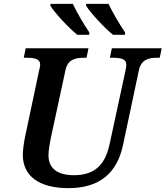

<svg xmlns="http://www.w3.org/2000/svg" viewBox="-20 -964 857 994"><path d="M565 -784H627V-797C599 -838 563 -899 542 -944H426V-934C447 -899 520 -820 565 -784ZM380 -784H442V-797C414 -838 378 -899 357 -944H241V-934C262 -899 335 -820 380 -784ZM334 10C499 10 587 -71 617 -214L699 -600C711 -657 751 -665 794 -665H807L817 -714H559L549 -665H562C604 -665 634 -660 634 -629C634 -623 632 -609 630 -600L549 -225C529 -129 487 -57 362 -57C278 -57 231 -92 231 -160C231 -188 238 -222 243 -249L319 -601C331 -657 371 -665 415 -665H428L438 -714H113L103 -665H116C158 -665 188 -660 188 -629C188 -623 186 -611 182 -597L109 -252C104 -229 98 -184 98 -163C98 -53 182 10 334 10Z"/></svg>

Font: Noto Serif SemiBold
Style: Italic
Weight: 600
Italic angle: -12°
Designer: Monotype Design Team
Foundry: Monotype Imaging Inc.
Version: Version 2.014